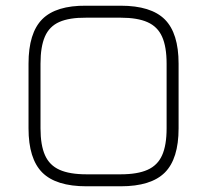

<svg xmlns="http://www.w3.org/2000/svg" viewBox="-20 -653 726 673"><path d="M283 0Q176.5 0 128.2 -48.2Q80 -96.5 80 -203V-430Q80 -537.5 128.2 -585.8Q176.5 -634 282 -633H403Q509.5 -633 557.8 -584.8Q606 -536.5 606 -430V-203Q606 -96.5 557.8 -48.2Q509.5 0 403 0ZM283 -42H403Q462 -42 497.2 -57.8Q532.5 -73.5 548.2 -108.8Q564 -144 564 -203V-430Q564 -489 548.2 -524.2Q532.5 -559.5 497.2 -575.2Q462 -591 403 -591H282Q223 -591.5 188 -576Q153 -560.5 137.5 -525Q122 -489.5 122 -430V-203Q122 -144 137.8 -108.8Q153.5 -73.5 188.8 -57.8Q224 -42 283 -42Z"/></svg>

Font: Jura Light Light
Style: Regular
Weight: 300
Version: Version 5.106